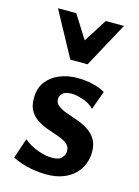

<svg xmlns="http://www.w3.org/2000/svg" viewBox="-112 -774 615 851"><g transform="rotate(15 196.0 -348.5)"><path d="M186 14Q155 14 125.5 9Q96 4 71.5 -4Q47 -12 30 -22L61 -114Q88 -91 124.5 -77.5Q161 -64 192 -64Q224 -64 236.5 -78.5Q249 -93 249 -109Q249 -130 234.5 -142Q220 -154 196.5 -162.5Q173 -171 147.5 -179.5Q122 -188 98.5 -202Q75 -216 60.5 -238.5Q46 -261 46 -298Q46 -344 68.5 -374Q91 -404 128.5 -419.5Q166 -435 211 -435Q244 -435 278.5 -427.5Q313 -420 338 -405L307 -319Q287 -341 255 -351Q223 -361 205 -361Q174 -361 162 -349Q150 -337 150 -323Q150 -304 165 -292.5Q180 -281 203.5 -272.5Q227 -264 253.5 -255Q280 -246 303.5 -231.5Q327 -217 342 -194Q357 -171 357 -134Q357 -105 346.5 -78.5Q336 -52 314.5 -31Q293 -10 261 2Q229 14 186 14ZM158 -505 179 -575 265 -711H349L237 -505ZM158 -505 46 -711H130L217 -573L237 -505Z"/></g></svg>

Font: Ysabeau Office
Style: Bold
Weight: 700
Designer: Christian Thalmann (Catharsis Fonts)
Version: Version 2.001;gftools[0.9.30]; featfreeze: tnum,lnum,ss02